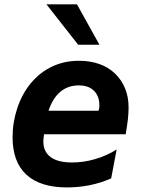

<svg xmlns="http://www.w3.org/2000/svg" viewBox="-20 -837 642 872"><path d="M190.9 -817.4H329.6L431.6 -633.8H335ZM284.7 14.2Q162.6 14.2 100.1 -43.5Q67.9 -73.2 52.5 -116Q37.1 -158.7 37.1 -213.9Q37.1 -280.8 58.6 -346.2Q69.8 -379.4 84.7 -406.7Q99.6 -434.1 119.1 -458Q140.1 -483.4 164.8 -502.7Q189.5 -522 216.8 -534.7Q243.2 -547.4 273.7 -554.2Q304.2 -561 338.9 -561Q388.7 -561 430.7 -546.4Q472.7 -531.7 502.9 -502.4Q531.2 -475.1 547.6 -436.5Q564 -397.9 564 -348.1Q564 -338.4 563.2 -323.7Q562.5 -309.1 561 -296.4Q560.1 -286.6 557.1 -266.8Q554.2 -247.1 550.8 -227.1H180.2Q179.2 -223.1 179 -219.2Q178.7 -215.3 178.2 -211.4L176.8 -196.8Q176.8 -169.9 185.5 -152.6Q194.3 -135.3 209.5 -124Q242.2 -99.1 307.1 -99.1Q332.5 -99.1 358.9 -102.8Q385.3 -106.4 411.6 -114.3Q464.4 -129.4 509.8 -158.2L484.9 -26.9Q438.5 -6.3 388.2 3.9Q337.4 14.2 284.7 14.2ZM427.7 -334Q429.7 -340.3 430.7 -347.7Q431.2 -351.1 431.2 -354Q431.2 -356.9 431.2 -359.9Q431.2 -400.9 406.2 -425.3Q381.8 -449.2 337.9 -449.2Q289.1 -449.2 254.4 -420.4Q219.7 -391.6 200.2 -334Z"/></svg>

Font: Hack
Style: Bold Italic
Weight: 700
Italic angle: -11°
Monospace: yes
Designer: Christopher Simpkins
Foundry: Christopher Simpkins
Version: Version 2.017; ttfautohint (v1.4.1) -l 4 -r 80 -G 350 -x 0 -